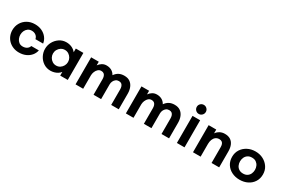

<svg xmlns="http://www.w3.org/2000/svg" viewBox="84 -1675 3981 2706"><g transform="rotate(30 2075.0 -322.5)"><path d="M273 10Q222 10 178.5 -7.5Q135 -25 103 -56.5Q71 -88 54 -130Q37 -172 37 -220Q37 -283 67 -335.5Q97 -388 151 -419Q205 -450 275 -450Q339 -450 388.5 -426.5Q438 -403 469.5 -362Q501 -321 508 -270H383Q376 -306 348 -327Q320 -348 281 -348Q244 -348 218.5 -329Q193 -310 180 -281Q167 -252 167 -219Q167 -189 179 -159Q191 -129 216 -109.5Q241 -90 278 -90Q316 -90 343.5 -107.5Q371 -125 381 -157H504Q494 -108 462.5 -70.5Q431 -33 382.5 -11.5Q334 10 273 10Z M786 10Q724 10 674.5 -22Q625 -54 596.5 -107Q568 -160 568 -220Q568 -281 596.5 -333Q625 -385 674.5 -418Q724 -451 786 -451Q832 -451 872.5 -433.5Q913 -416 942 -380V-440H1065V0H942V-60Q925 -37 900 -21.5Q875 -6 845.5 2Q816 10 786 10ZM820 -93Q855 -93 882.5 -111Q910 -129 926 -158Q942 -187 942 -220Q942 -254 926 -282.5Q910 -311 882.5 -329Q855 -347 820 -347Q785 -347 757.5 -329Q730 -311 714 -282.5Q698 -254 698 -220Q698 -187 714 -158Q730 -129 757.5 -111Q785 -93 820 -93Z M1191 -1V-441H1315V-382Q1337 -413 1368 -432Q1399 -451 1439 -451Q1484 -451 1519.5 -432Q1555 -413 1577 -373Q1605 -413 1641.5 -432Q1678 -451 1728 -451Q1784 -451 1820.5 -425.5Q1857 -400 1875.5 -355.5Q1894 -311 1894 -255V-1H1771V-255Q1771 -280 1764 -301Q1757 -322 1741.5 -334.5Q1726 -347 1698 -347Q1670 -347 1649.5 -331.5Q1629 -316 1618 -292Q1607 -268 1607 -242V-1H1484V-255Q1484 -280 1477 -301Q1470 -322 1454.5 -334.5Q1439 -347 1411 -347Q1382 -347 1360.5 -327.5Q1339 -308 1327.5 -279.5Q1316 -251 1315 -222V-1Z M2010 -1V-441H2134V-382Q2156 -413 2187 -432Q2218 -451 2258 -451Q2303 -451 2338.5 -432Q2374 -413 2396 -373Q2424 -413 2460.5 -432Q2497 -451 2547 -451Q2603 -451 2639.5 -425.5Q2676 -400 2694.5 -355.5Q2713 -311 2713 -255V-1H2590V-255Q2590 -280 2583 -301Q2576 -322 2560.5 -334.5Q2545 -347 2517 -347Q2489 -347 2468.5 -331.5Q2448 -316 2437 -292Q2426 -268 2426 -242V-1H2303V-255Q2303 -280 2296 -301Q2289 -322 2273.5 -334.5Q2258 -347 2230 -347Q2201 -347 2179.5 -327.5Q2158 -308 2146.5 -279.5Q2135 -251 2134 -222V-1Z M2841 0V-441H2965V0ZM2903 -508Q2872 -508 2850.5 -529.5Q2829 -551 2829 -582Q2829 -612 2850.5 -633.5Q2872 -655 2903 -655Q2933 -655 2954.5 -633.5Q2976 -612 2976 -582Q2976 -551 2954.5 -529.5Q2933 -508 2903 -508Z M3103 0V-441H3227V-379Q3249 -411 3284 -430.5Q3319 -450 3364 -450Q3421 -450 3457 -426.5Q3493 -403 3511 -360Q3529 -317 3529 -258V0H3405V-258Q3405 -284 3398 -304Q3391 -324 3375 -335Q3359 -346 3333 -346Q3299 -346 3275 -327.5Q3251 -309 3239 -277.5Q3227 -246 3227 -208V0Z M3863 8Q3792 8 3735 -20.5Q3678 -49 3645 -101Q3612 -153 3612 -221Q3612 -288 3645 -339.5Q3678 -391 3735 -421Q3792 -451 3863 -451Q3934 -451 3990.5 -421Q4047 -391 4080.5 -339.5Q4114 -288 4114 -221Q4114 -153 4081 -101Q4048 -49 3991 -20.5Q3934 8 3863 8ZM3863 -92Q3904 -92 3931 -110.5Q3958 -129 3971 -158.5Q3984 -188 3984 -221Q3984 -255 3970.5 -284.5Q3957 -314 3930.5 -332.5Q3904 -351 3863 -351Q3822 -351 3795 -332.5Q3768 -314 3754.5 -284.5Q3741 -255 3741 -221Q3741 -188 3754 -158.5Q3767 -129 3794.5 -110.5Q3822 -92 3863 -92Z"/></g></svg>

Font: Teachers SemiBold
Style: Regular
Weight: 600
Version: Version 1.001